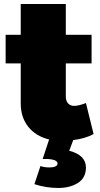

<svg xmlns="http://www.w3.org/2000/svg" viewBox="-20 -690 499 954"><path d="M407 142Q407 194 367 219Q327 244 270 244Q208 244 151 225L181 135Q201 142 226 142Q244 142 255 137Q266 132 266 123Q266 111 249.5 105.5Q233 100 209 100H192L224 3Q158 -13 120.5 -60Q83 -107 83 -176V-375H8V-517H83V-670H307V-517H435V-375H307V-210Q307 -188 319 -175.5Q331 -163 351 -164Q370 -164 407 -178L445 -24Q406 -2 344 6L324 59Q407 81 407 142Z"/></svg>

Font: Argentum Sans Black
Style: Regular
Weight: 900
Designer: Julieta Ulanovsky (Modified by Cristiano Sobral)
Foundry: Julieta Ulanovsky
Version: Version 1.000; ttfautohint (v1.5.65-e2d9)